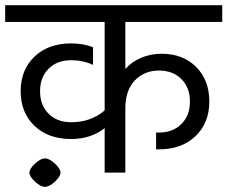

<svg xmlns="http://www.w3.org/2000/svg" viewBox="-30 -668 880 743"><path d="M830 -583H455V-401Q481 -430 517.5 -445Q554 -460 595 -460Q678 -460 729 -409Q780 -358 780 -275Q780 -192 726.5 -141Q673 -90 585 -90H574V-155H585Q639 -155 672 -188Q705 -221 705 -275Q705 -329 672 -362Q639 -395 585 -395Q529 -395 492 -357Q455 -319 455 -247V0H375V-172Q321 -130 245 -130Q157 -130 103.5 -181Q50 -232 50 -315Q50 -398 103.5 -449Q157 -500 245 -500Q294 -500 330 -485V-417Q291 -435 245 -435Q191 -435 158 -402Q125 -369 125 -315Q125 -261 158 -228Q191 -195 245 -195Q286 -195 319 -207.5Q352 -220 375 -241V-583H-10V-648H830ZM84 0Q84 -15 105.5 -35Q127 -55 144 -55Q161 -55 182.5 -35Q204 -15 204 0Q204 15 182.5 35Q161 55 144 55Q127 55 105.5 35Q84 15 84 0Z"/></svg>

Font: Madhuban Light
Style: Regular
Weight: 300
Designer: jaikishan Patel
Foundry: MagicType
Version: Version 1.000